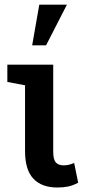

<svg xmlns="http://www.w3.org/2000/svg" viewBox="-20 -812 377 842"><path d="M231.4 10.3Q162.6 10.3 126.2 -28.6Q89.8 -67.4 89.8 -149.4V-438L12.2 -452.6V-528.3H213.4V-146Q213.4 -112.3 224.9 -99.6Q236.3 -86.9 258.8 -86.9Q272 -86.9 281.7 -89.4Q291.5 -91.8 305.2 -97.2L322.8 -10.7Q299.8 1.5 279.1 5.9Q258.3 10.3 231.4 10.3ZM121.1 -613.3 152.3 -791.5H273.4L182.1 -613.3Z"/></svg>

Font: Roboto Slab Medium
Style: Regular
Weight: 500
Designer: Google
Version: Version 2.001; ttfautohint (v1.8.3)